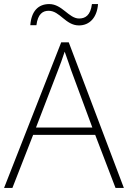

<svg xmlns="http://www.w3.org/2000/svg" viewBox="-20 -924 630 944"><path d="M129 -800H159C166 -856 191 -871 219 -871C275 -871 302 -799 368 -799C420 -799 457 -837 462 -904H432C425 -848 399 -833 369 -833C318 -833 286 -904 222 -904C168 -904 134 -869 129 -800ZM548 0H589L318 -716H281L0 0H41L143 -261H448ZM330 -578 434 -297H157L265 -578C275 -604 288 -638 298 -670C310 -636 323 -600 330 -578Z"/></svg>

Font: Noto Sans Canadian Aboriginal ExtraLight
Style: Regular
Weight: 200
Designer: Monotype Design Team, Typotheque's Kevin King
Foundry: Monotype Imaging Inc.
Version: Version 2.004